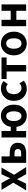

<svg xmlns="http://www.w3.org/2000/svg" viewBox="1847 -2461 627 4361"><g transform="rotate(-90 2160.5 -280.5)"><path d="M15.8 0 191.3 -291.4 27.1 -559.8H184.9L241.1 -461.1Q252.8 -436.8 265.3 -413Q277.9 -389.3 290.5 -365.5H295.3Q304.6 -389.3 315.4 -413Q326.2 -436.8 336.5 -461.1L382.9 -559.8H534.8L370.6 -275.3L546.1 0H388.1L326 -103.4Q312.8 -127.6 299.5 -152.5Q286.3 -177.4 271.6 -200.4H266.6Q255.3 -177.4 243.7 -152.9Q232.1 -128.4 220 -103.4L168.7 0Z M641.3 0V-559.8H788V-374.2H862.1Q929.5 -374.2 982.8 -355.9Q1036 -337.6 1066.6 -297Q1097.1 -256.4 1097.1 -189Q1097.1 -120 1066.6 -78.4Q1036 -36.8 982.8 -18.4Q929.5 0 862.1 0ZM788 -113.3H853.4Q905.9 -113.3 930.6 -131.9Q955.3 -150.5 955.3 -189.8Q955.3 -227.5 930.6 -246.2Q905.9 -265 853.4 -265H788Z M1218.3 0V-559.8H1365V-349.1H1484.1V-220.9H1365V0ZM1712.4 13.8Q1638.7 13.8 1580 -21.5Q1521.3 -56.7 1488.1 -122.5Q1454.8 -188.3 1454.8 -279.9Q1454.8 -372.1 1488.1 -437.6Q1521.3 -503.1 1580 -538.3Q1638.7 -573.5 1712.4 -573.5Q1782 -573.5 1838.8 -538.7Q1895.6 -503.9 1929.7 -438.4Q1963.7 -372.8 1963.7 -279.9Q1963.7 -187.5 1929.7 -121.7Q1895.6 -55.9 1838.8 -21.1Q1782 13.8 1712.4 13.8ZM1703.6 -105.8Q1739.7 -105.8 1763.8 -127.3Q1787.9 -148.9 1800.4 -188.2Q1812.9 -227.4 1812.9 -279.9Q1812.9 -332.7 1800.4 -371.7Q1787.9 -410.7 1763.8 -432.3Q1739.7 -454 1703.6 -454Q1669.9 -454 1644.7 -432.3Q1619.4 -410.7 1605.7 -371.7Q1591.9 -332.7 1591.9 -279.9Q1591.9 -227.4 1605.7 -188.2Q1619.4 -148.9 1644.7 -127.3Q1669.9 -105.8 1703.6 -105.8Z M2323.8 13.8Q2246.7 13.8 2185 -21.1Q2123.3 -55.9 2087.2 -121.7Q2051.2 -187.5 2051.2 -279.9Q2051.2 -372.8 2090.8 -438.4Q2130.4 -503.9 2195.8 -538.7Q2261.1 -573.5 2336.5 -573.5Q2389 -573.5 2429.1 -556.2Q2469.2 -538.8 2499.9 -511.4L2430.1 -417.6Q2409.6 -435.6 2388.9 -444.8Q2368.2 -454 2345.1 -454Q2302.4 -454 2269.9 -432.3Q2237.3 -410.7 2219.4 -371.7Q2201.5 -332.7 2201.5 -279.9Q2201.5 -227.4 2219.5 -188.2Q2237.5 -148.9 2268.7 -127.3Q2299.9 -105.8 2339.7 -105.8Q2370.4 -105.8 2398 -118.8Q2425.7 -131.9 2449 -150.9L2507.4 -53.9Q2467.4 -18.6 2418.8 -2.4Q2370.2 13.8 2323.8 13.8Z M2717.9 0V-444.1H2546.8V-559.8H3035.9V-444.1H2864.5V0Z M3353.3 13.8Q3283.3 13.8 3221.6 -21.1Q3159.9 -55.9 3122 -121.7Q3084.2 -187.5 3084.2 -279.9Q3084.2 -372.8 3122 -438.4Q3159.9 -503.9 3221.6 -538.7Q3283.3 -573.5 3353.3 -573.5Q3405.7 -573.5 3454.1 -553.9Q3502.4 -534.2 3540 -496.4Q3577.6 -458.5 3599.6 -404.2Q3621.6 -349.8 3621.6 -279.9Q3621.6 -187.5 3583.6 -121.7Q3545.7 -55.9 3484.5 -21.1Q3423.3 13.8 3353.3 13.8ZM3353.3 -105.8Q3391.3 -105.8 3417.9 -127.3Q3444.5 -148.9 3458 -188.2Q3471.5 -227.4 3471.5 -279.9Q3471.5 -332.7 3458 -371.7Q3444.5 -410.7 3417.9 -432.3Q3391.3 -454 3353.3 -454Q3315.2 -454 3288.7 -432.3Q3262.1 -410.7 3248.3 -371.7Q3234.5 -332.7 3234.5 -279.9Q3234.5 -227.4 3248.3 -188.2Q3262.1 -148.9 3288.7 -127.3Q3315.2 -105.8 3353.3 -105.8Z M3745.3 0V-559.8H3892V-350.9H4095V-559.8H4241.8V0H4095V-222.8H3892V0Z"/></g></svg>

Font: Noto Sans SC Thin
Style: Regular
Weight: 100
Designer: Ryoko NISHIZUKA 西塚涼子 (kana, bopomofo & ideographs); Paul D. Hunt (Latin, Greek & Cyrillic); Sandoll Communications 산돌커뮤니
Foundry: Adobe
Version: Version 2.004-H2;hotconv 1.0.118;makeotfexe 2.5.65603